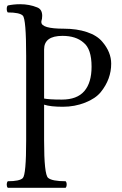

<svg xmlns="http://www.w3.org/2000/svg" viewBox="-20 -788 578 910"><path d="M104 -523Q104 -698 88 -714Q73 -729 17 -729Q12 -734 12 -746Q12 -757 17 -762Q44 -768 76 -768Q119 -768 156 -753Q180 -744 180 -713Q180 -699 176 -687V-683Q176 -652 283 -652Q344 -652 392 -636Q440 -620 465 -590Q507 -541 507 -486Q507 -413 458 -352Q433 -321 383.5 -301.5Q334 -282 278 -282Q219 -282 189 -292V-122Q189 39 208 55Q227 71 291 71Q296 76 296 86Q296 97 291 102H17Q12 97 12 88Q12 76 17 71Q73 71 88 56Q104 40 104 -122ZM273 -316Q345 -316 379.5 -356Q414 -396 414 -472Q414 -556 376 -586Q340 -618 276 -618Q189 -618 189 -554V-321Q198 -319 219 -317.5Q240 -316 273 -316Z"/></svg>

Font: Triodion
Style: Regular
Weight: 400
Version: Version 1.201; ttfautohint (v1.8.4.7-5d5b)